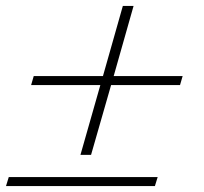

<svg xmlns="http://www.w3.org/2000/svg" viewBox="-30 -626 685 646"><path d="M0 0ZM500.5 -30.3 491.2 0H-9.8L-0.5 -30.3ZM383.3 -606H419.4L352.5 -370.1H584.5L575.7 -339.8H343.8L276.4 -105H240.7L307.6 -339.8H74.7L83.5 -370.1H316.4Z"/></svg>

Font: TypoPRO Playfair Display
Style: Italic
Weight: 400
Italic angle: -14°
Designer: Claus Eggers Sørensen
Foundry: Claus Eggers Sørensen
Version: Version 1.004;PS 001.004;hotconv 1.0.70;makeotf.lib2.5.58329